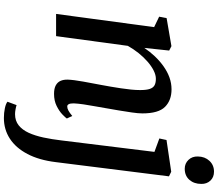

<svg xmlns="http://www.w3.org/2000/svg" viewBox="-84 -728 1066 938"><g transform="rotate(90 449.0 -259.0)"><path d="M214 -431Q232.5 -458.5 255.2 -482.5Q278 -506.5 304 -525Q330 -543.5 358.2 -553.8Q386.5 -564 416.5 -564Q470 -564 502 -532.2Q534 -500.5 534 -421.5Q534 -401.5 529.5 -370.5Q525 -339.5 519.5 -306.5Q514 -273.5 509 -246Q505 -220.5 499.5 -191.5Q494 -162.5 490 -135Q486 -107.5 485 -86Q485 -69 489 -61.8Q493 -54.5 500 -54.5Q509.5 -54.5 520.2 -60.2Q531 -66 546.5 -79L559 -52.5Q554.5 -45.5 538.5 -30.2Q522.5 -15 497.2 -2.5Q472 10 438.5 10Q412.5 10 397 1.5Q381.5 -7 375 -22Q368.5 -37 369 -57Q369.5 -71 372 -90.5Q374.5 -110 378.5 -132Q382.5 -154 386.8 -176.8Q391 -199.5 395 -220.5Q399 -242 403.2 -266.2Q407.5 -290.5 411.2 -315.8Q415 -341 417.5 -365.2Q420 -389.5 420 -410.5Q420 -441 414.5 -457.5Q409 -474 397 -480.8Q385 -487.5 365 -487.5Q346 -487.5 324.2 -476.5Q302.5 -465.5 280.8 -446.5Q259 -427.5 239.2 -402.8Q219.5 -378 204 -350.5L156.5 0H48L112.5 -479L61.5 -503.5L68.5 -540L205.5 -563.5L227 -552.5ZM772 2Q762 83.5 732.2 140Q702.5 196.5 657.5 225.8Q612.5 255 556.5 255Q531 255 508.8 250.2Q486.5 245.5 477 237.5L493.5 193Q500.5 195.5 513.8 198Q527 200.5 537.5 200.5Q570 200.5 592.2 182.8Q614.5 165 628.8 133.8Q643 102.5 651.8 61.5Q660.5 20.5 666 -26L722 -480.5L656.5 -504.5L664 -539.5L819 -562.5L841.5 -551.5ZM804.5 -628.5Q778.5 -628.5 761 -646.8Q743.5 -665 744.5 -693Q745 -727 765.8 -749.2Q786.5 -771.5 818.5 -771.5Q846 -771.5 862.5 -753.8Q879 -736 878.5 -709.5Q878.5 -674 858.5 -651.2Q838.5 -628.5 804.5 -628.5Z"/></g></svg>

Font: Merriweather 28pt Medium
Style: Italic
Weight: 500
Italic angle: -7.8°
Version: Version 2.101